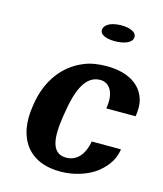

<svg xmlns="http://www.w3.org/2000/svg" viewBox="-113 -830 786 924"><g transform="rotate(15 280.0 -368.0)"><path d="M65 -257C59 -220 59 -185 64 -153C80 -58 146 10 274 10C340 10 400 -10 442 -38C481 -65 519 -107 528 -162L529 -169H383L382 -162C369 -96 332 -62 284 -62C208 -62 202 -144 220 -255L223 -273C240 -382 273 -466 347 -466C395 -466 422 -419 411 -348L410 -341H556L557 -348C561 -376 561 -404 553 -428C532 -495 466 -538 360 -538C318 -538 280 -532 247 -518C152 -479 86 -392 67 -271ZM292 -704C288 -676 324 -664 365 -664C407 -664 448 -676 452 -704C456 -732 420 -746 378 -746C336 -746 297 -733 292 -704Z"/></g></svg>

Font: Aerodynamic
Style: BdObl
Weight: 500
Designer: Google
Version: Version 2.000980; 2014